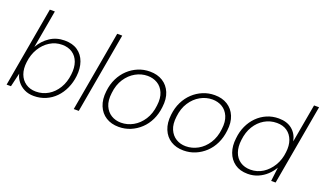

<svg xmlns="http://www.w3.org/2000/svg" viewBox="-74 -1162 2709 1615"><g transform="rotate(20 1281.0 -354.0)"><path d="M273 12Q225 12 188 -6.5Q151 -25 127 -56Q103 -87 95 -123L66 0H27L153 -717H198L138 -378Q173 -440 230 -478Q287 -516 361 -516Q432 -516 478 -484Q524 -452 544 -396Q564 -340 556 -270Q549 -209 525.5 -157.5Q502 -106 465 -68Q428 -30 379 -9Q330 12 273 12ZM277 -29Q337 -29 386.5 -58.5Q436 -88 468.5 -141.5Q501 -195 509 -266Q517 -330 500 -377Q483 -424 445 -449.5Q407 -475 353 -475Q294 -475 244 -444Q194 -413 161.5 -359Q129 -305 121 -236Q113 -175 130 -128.5Q147 -82 185.5 -55.5Q224 -29 277 -29Z M628 0 755 -720H800L673 0Z M1033 12Q967 12 919 -18Q871 -48 848 -104Q825 -160 834 -235Q841 -299 866.5 -350.5Q892 -402 931 -438.5Q970 -475 1019 -495.5Q1068 -516 1124 -516Q1191 -516 1239 -486Q1287 -456 1310 -401Q1333 -346 1323 -270Q1316 -207 1291 -155Q1266 -103 1226.5 -66Q1187 -29 1138 -8.5Q1089 12 1033 12ZM1039 -28Q1096 -28 1147 -56.5Q1198 -85 1233 -139Q1268 -193 1276 -268Q1285 -336 1265 -382.5Q1245 -429 1206 -452Q1167 -475 1118 -475Q1062 -475 1011 -446.5Q960 -418 925 -364.5Q890 -311 882 -236Q873 -167 893 -121Q913 -75 951.5 -51.5Q990 -28 1039 -28Z M1613 12Q1547 12 1499 -18Q1451 -48 1428 -104Q1405 -160 1414 -235Q1421 -299 1446.5 -350.5Q1472 -402 1511 -438.5Q1550 -475 1599 -495.5Q1648 -516 1704 -516Q1771 -516 1819 -486Q1867 -456 1890 -401Q1913 -346 1903 -270Q1896 -207 1871 -155Q1846 -103 1806.5 -66Q1767 -29 1718 -8.5Q1669 12 1613 12ZM1619 -28Q1676 -28 1727 -56.5Q1778 -85 1813 -139Q1848 -193 1856 -268Q1865 -336 1845 -382.5Q1825 -429 1786 -452Q1747 -475 1698 -475Q1642 -475 1591 -446.5Q1540 -418 1505 -364.5Q1470 -311 1462 -236Q1453 -167 1473 -121Q1493 -75 1531.5 -51.5Q1570 -28 1619 -28Z M2188 12Q2118 12 2072 -21Q2026 -54 2006 -110Q1986 -166 1995 -236Q2001 -297 2024.5 -348Q2048 -399 2085.5 -436.5Q2123 -474 2171.5 -495Q2220 -516 2277 -516Q2351 -516 2397 -478.5Q2443 -441 2456 -376L2517 -720H2562L2435 0H2395L2410 -124Q2388 -86 2355.5 -55.5Q2323 -25 2280.5 -6.5Q2238 12 2188 12ZM2198 -29Q2258 -29 2307.5 -60.5Q2357 -92 2390 -146.5Q2423 -201 2430 -269Q2438 -330 2421 -376.5Q2404 -423 2367 -449Q2330 -475 2275 -475Q2215 -475 2165 -445.5Q2115 -416 2082.5 -363Q2050 -310 2042 -238Q2034 -176 2050.5 -128.5Q2067 -81 2105.5 -55Q2144 -29 2198 -29Z"/></g></svg>

Font: DM Sans ExtraLight
Style: Italic
Weight: 250
Italic angle: -10°
Designer: Colophon Foundry, Jonny Pinhorn
Foundry: Colophon Foundry
Version: Version 4.004;gftools[0.9.30]